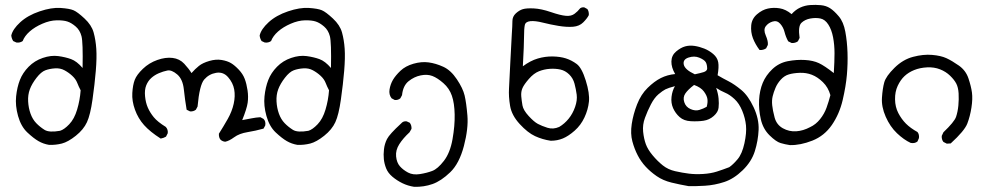

<svg xmlns="http://www.w3.org/2000/svg" viewBox="-20 -469 4040 773"><path d="M177.7 114.3Q154.3 110.4 134.8 99.1Q115.2 87.9 89.8 64Q64.5 40 52.7 -2Q41 -43.9 44.9 -81.1Q48.8 -118.2 60.1 -147Q71.3 -175.8 95.2 -200.2Q119.1 -224.6 152.3 -235.8Q185.5 -247.1 214.4 -243.2Q243.2 -239.3 266.1 -231Q289.1 -222.7 312.5 -195.3Q314.5 -298.8 308.1 -323.2Q301.8 -347.7 284.7 -362.3Q267.6 -377 251.5 -382.3Q235.4 -387.7 208 -387.2Q180.7 -386.7 150.4 -373.5Q120.1 -360.4 99.6 -342.3Q79.1 -324.2 71.3 -303.7Q60.5 -295.9 45.9 -297.9L33.2 -303.7Q26.4 -314.5 25.4 -326.2Q31.2 -351.6 61.5 -379.4Q91.8 -407.2 139.6 -423.3Q187.5 -439.5 223.6 -437Q259.8 -434.6 275.9 -427.7Q292 -420.9 320.3 -394.5Q348.6 -368.2 356.9 -338.4Q365.2 -308.6 367.7 -272.5Q370.1 -236.3 365.7 -183.6Q361.3 -130.9 352.5 -68.8Q343.8 -6.8 330.1 22.9Q316.4 52.7 285.2 77.6Q253.9 102.5 229 108.9Q204.1 115.2 177.7 114.3ZM221.7 57.6Q238.3 52.7 258.8 31.2Q279.3 9.8 290.5 -27.8Q301.8 -65.4 304.7 -105.5Q296.9 -120.1 291 -135.3Q285.2 -150.4 271 -163.6Q256.8 -176.8 239.7 -186Q222.7 -195.3 201.2 -193.8Q179.7 -192.4 162.6 -186Q145.5 -179.7 127 -155.8Q108.4 -131.8 100.1 -109.4Q91.8 -86.9 93.3 -60.5Q94.7 -34.2 103 -11.2Q111.3 11.7 126 26.9Q140.6 42 159.2 53.7Q177.7 65.4 221.7 57.6Z M886.7 101.6Q876 100.6 868.2 93.8Q860.4 85 861.3 69.3Q879.9 40 897 9.8Q914.1 -20.5 920.9 -51.3Q927.7 -82 922.9 -108.9Q918 -135.7 898.4 -158.2Q878.9 -180.7 850.1 -175.8Q821.3 -170.9 802.2 -148.9Q783.2 -127 775.4 -40L768.6 -27.3Q758.8 -19.5 745.1 -20.5L731.4 -27.3Q724.6 -67.4 720.2 -108.9Q715.8 -150.4 693.4 -169.4Q670.9 -188.5 653.8 -185.1Q636.7 -181.6 619.6 -174.3Q602.5 -167 589.4 -155.3Q576.2 -143.6 568.8 -125.5Q561.5 -107.4 564 -81.5Q566.4 -55.7 575.2 -35.6Q584 -15.6 599.1 2.9Q614.3 21.5 647.5 42Q657.2 52.7 655.3 67.4L648.4 81.1Q638.7 86.9 627 88.9Q584 61.5 560.1 34.7Q536.1 7.8 523.4 -27.3Q510.7 -62.5 512.7 -94.7Q514.6 -127 522.5 -147.5Q530.3 -168 555.2 -191.9Q580.1 -215.8 613.3 -227.5Q646.5 -239.3 674.8 -235.8Q703.1 -232.4 721.7 -212.4Q740.2 -192.4 751 -174.8Q765.6 -191.4 780.8 -203.6Q795.9 -215.8 822.8 -223.6Q849.6 -231.4 872.6 -227.5Q895.5 -223.6 910.2 -214.8Q924.8 -206.1 941.4 -188.5Q958 -170.9 965.3 -151.4Q972.7 -131.8 976.6 -105.5Q980.5 -79.1 977.1 -55.2Q973.6 -31.2 955.1 14.6Q976.6 10.7 993.7 7.3Q1010.7 3.9 1028.3 2.9L1041 9.8Q1050.8 19.5 1047.9 36.1L1041 48.8Q1009.8 57.6 976.6 63Q943.4 68.4 922.9 83.5Q902.3 98.6 886.7 101.6Z M1177.7 114.3Q1154.3 110.4 1134.8 99.1Q1115.2 87.9 1089.8 64Q1064.5 40 1052.7 -2Q1041 -43.9 1044.9 -81.1Q1048.8 -118.2 1060.1 -147Q1071.3 -175.8 1095.2 -200.2Q1119.1 -224.6 1152.3 -235.8Q1185.5 -247.1 1214.4 -243.2Q1243.2 -239.3 1266.1 -231Q1289.1 -222.7 1312.5 -195.3Q1314.5 -298.8 1308.1 -323.2Q1301.8 -347.7 1284.7 -362.3Q1267.6 -377 1251.5 -382.3Q1235.4 -387.7 1208 -387.2Q1180.7 -386.7 1150.4 -373.5Q1120.1 -360.4 1099.6 -342.3Q1079.1 -324.2 1071.3 -303.7Q1060.5 -295.9 1045.9 -297.9L1033.2 -303.7Q1026.4 -314.5 1025.4 -326.2Q1031.2 -351.6 1061.5 -379.4Q1091.8 -407.2 1139.6 -423.3Q1187.5 -439.5 1223.6 -437Q1259.8 -434.6 1275.9 -427.7Q1292 -420.9 1320.3 -394.5Q1348.6 -368.2 1356.9 -338.4Q1365.2 -308.6 1367.7 -272.5Q1370.1 -236.3 1365.7 -183.6Q1361.3 -130.9 1352.5 -68.8Q1343.8 -6.8 1330.1 22.9Q1316.4 52.7 1285.2 77.6Q1253.9 102.5 1229 108.9Q1204.1 115.2 1177.7 114.3ZM1221.7 57.6Q1238.3 52.7 1258.8 31.2Q1279.3 9.8 1290.5 -27.8Q1301.8 -65.4 1304.7 -105.5Q1296.9 -120.1 1291 -135.3Q1285.2 -150.4 1271 -163.6Q1256.8 -176.8 1239.7 -186Q1222.7 -195.3 1201.2 -193.8Q1179.7 -192.4 1162.6 -186Q1145.5 -179.7 1127 -155.8Q1108.4 -131.8 1100.1 -109.4Q1091.8 -86.9 1093.3 -60.5Q1094.7 -34.2 1103 -11.2Q1111.3 11.7 1126 26.9Q1140.6 42 1159.2 53.7Q1177.7 65.4 1221.7 57.6Z M1647.5 283.2Q1622.1 279.3 1600.1 268.6Q1578.1 257.8 1560.1 242.7Q1542 227.5 1534.7 209Q1527.3 190.4 1525.4 171.9Q1523.4 153.3 1525.9 131.8Q1528.3 110.4 1538.1 90.8Q1547.9 71.3 1594.7 28.3Q1603.5 17.6 1617.2 19.5L1629.9 25.4Q1637.7 36.1 1636.7 49.8L1628.9 63.5Q1602.5 87.9 1587.4 111.8Q1572.3 135.7 1574.7 160.6Q1577.1 185.5 1589.8 200.2Q1602.5 214.8 1622.6 225.6Q1642.6 236.3 1670.4 231.9Q1698.2 227.5 1720.2 219.2Q1742.2 210.9 1767.1 178.7Q1792 146.5 1801.8 91.8Q1811.5 37.1 1810.5 -8.3Q1809.6 -53.7 1799.3 -83.5Q1789.1 -113.3 1765.1 -134.3Q1741.2 -155.3 1720.7 -163.1Q1700.2 -170.9 1673.8 -165.5Q1647.5 -160.2 1625 -142.1Q1602.5 -124 1598.6 -85.9L1591.8 -73.2Q1583 -65.4 1569.3 -66.4L1556.6 -73.2Q1544.9 -87.9 1548.3 -108.9Q1551.8 -129.9 1562 -147.5Q1572.3 -165 1592.3 -184.1Q1612.3 -203.1 1644.5 -212.4Q1676.8 -221.7 1705.6 -217.8Q1734.4 -213.9 1764.6 -200.2Q1794.9 -186.5 1819.3 -149.9Q1843.8 -113.3 1850.6 -84.5Q1857.4 -55.7 1861.8 -3.9Q1866.2 47.9 1847.7 118.7Q1829.1 189.5 1792.5 224.6Q1755.9 259.8 1721.2 272Q1686.5 284.2 1647.5 283.2Z M2197.3 97.7Q2164.1 92.8 2134.3 79.1Q2104.5 65.4 2072.3 30.3Q2040 -4.9 2033.7 -42.5Q2027.3 -80.1 2029.3 -113.3Q2031.2 -146.5 2034.7 -220.7Q2038.1 -294.9 2040.5 -330.6Q2043 -366.2 2043 -384.3Q2043 -402.3 2056.6 -415Q2070.3 -427.7 2085 -432.1Q2099.6 -436.5 2129.4 -435.1Q2159.2 -433.6 2197.8 -420.4Q2236.3 -407.2 2258.3 -405.3Q2280.3 -403.3 2293.9 -414.1Q2307.6 -424.8 2313 -432.6Q2318.4 -440.4 2332 -439.5L2344.7 -432.6Q2351.6 -422.9 2350.6 -408.2Q2343.8 -394.5 2328.1 -378.9Q2312.5 -363.3 2287.1 -361.3Q2261.7 -359.4 2229 -364.7Q2196.3 -370.1 2165.5 -377.9Q2134.8 -385.7 2115.2 -383.8Q2095.7 -381.8 2092.8 -367.7Q2089.8 -353.5 2089.8 -321.8Q2089.8 -290 2085 -202.1Q2115.2 -224.6 2145 -233.4Q2174.8 -242.2 2205.1 -241.7Q2235.4 -241.2 2258.3 -233.9Q2281.2 -226.6 2301.8 -211.4Q2322.3 -196.3 2338.4 -144.5Q2354.5 -92.8 2351.1 -60.1Q2347.7 -27.3 2333 3.9Q2318.4 35.2 2293.5 57.1Q2268.6 79.1 2246.1 88.4Q2223.6 97.7 2197.3 97.7ZM2231.4 42Q2252.9 29.3 2269.5 8.8Q2286.1 -11.7 2295.4 -38.6Q2304.7 -65.4 2301.8 -87.9Q2298.8 -110.4 2293 -132.3Q2287.1 -154.3 2271.5 -169.4Q2255.9 -184.6 2236.3 -189Q2216.8 -193.4 2193.8 -191.9Q2170.9 -190.4 2149.9 -182.1Q2128.9 -173.8 2109.4 -151.4Q2089.8 -128.9 2083.5 -114.3Q2077.1 -99.6 2078.6 -81.5Q2080.1 -63.5 2083.5 -44.4Q2086.9 -25.4 2108.4 -2Q2129.9 21.5 2145.5 29.8Q2161.1 38.1 2184.1 45.4Q2207 52.7 2231.4 42Z M2752 280.3Q2717.8 274.4 2683.6 266.1Q2649.4 257.8 2624 240.2Q2598.6 222.7 2579.6 202.1Q2560.5 181.6 2547.4 156.2Q2534.2 130.9 2525.9 100.1Q2517.6 69.3 2523.4 30.3Q2529.3 -8.8 2544.9 -48.8Q2560.5 -88.9 2587.4 -115.2Q2614.3 -141.6 2640.6 -154.8Q2667 -168 2698.2 -170.9Q2682.6 -197.3 2683.1 -221.7Q2683.6 -246.1 2702.1 -261.7Q2720.7 -277.3 2738.3 -282.2Q2755.9 -287.1 2775.9 -284.2Q2795.9 -281.2 2815.4 -273.4Q2835 -265.6 2851.6 -251.5Q2868.2 -237.3 2871.6 -218.3Q2875 -199.2 2869.1 -166Q2890.6 -153.3 2913.6 -141.6Q2936.5 -129.9 2964.4 -106.9Q2992.2 -84 3014.2 -37.1Q3036.1 9.8 3034.2 53.7Q3032.2 97.7 3019 139.6Q3005.9 181.6 2970.2 216.3Q2934.6 251 2896 263.7Q2857.4 276.4 2817.9 278.8Q2778.3 281.2 2752 280.3ZM2916 204.1Q2931.6 193.4 2949.7 171.9Q2967.8 150.4 2977.1 107.9Q2986.3 65.4 2983.4 36.1Q2980.5 6.8 2968.3 -22.9Q2956.1 -52.7 2937 -70.3Q2918 -87.9 2899.4 -95.7Q2880.9 -103.5 2863.3 -115.2Q2871.1 -92.8 2873 -72.8Q2875 -52.7 2873 -35.2Q2871.1 -17.6 2853.5 -2Q2835.9 13.7 2812.5 17.1Q2789.1 20.5 2761.2 19Q2733.4 17.6 2716.3 2.4Q2699.2 -12.7 2689.9 -33.7Q2680.7 -54.7 2683.6 -79.1Q2686.5 -103.5 2697.3 -122.1Q2670.9 -115.2 2659.2 -109.4Q2647.5 -103.5 2630.9 -89.4Q2614.3 -75.2 2600.6 -48.8Q2586.9 -22.5 2576.7 5.4Q2566.4 33.2 2569.3 61.5Q2572.3 89.8 2580.1 111.3Q2587.9 132.8 2607.4 156.2Q2627 179.7 2648.4 196.8Q2669.9 213.9 2698.2 220.2Q2726.6 226.6 2753.4 230Q2780.3 233.4 2811 231.4Q2841.8 229.5 2866.2 221.7Q2890.6 213.9 2916 204.1ZM2825.2 -39.1Q2830.1 -56.6 2828.1 -70.3Q2826.2 -84 2814 -100.6Q2801.8 -117.2 2774.4 -127Q2750 -108.4 2739.3 -92.8Q2728.5 -77.1 2734.9 -57.6Q2741.2 -38.1 2760.3 -29.8Q2779.3 -21.5 2795.4 -26.4Q2811.5 -31.2 2825.2 -39.1ZM2827.1 -191.4Q2827.1 -209 2821.3 -218.8Q2815.4 -228.5 2795.4 -236.8Q2775.4 -245.1 2752 -237.3Q2728.5 -229.5 2732.9 -209Q2737.3 -188.5 2777.3 -169.9Q2800.8 -174.8 2813 -178.7Q2825.2 -182.6 2827.1 -191.4Z M3160.2 115.2Q3140.6 112.3 3122.6 106.9Q3104.5 101.6 3078.1 75.7Q3051.8 49.8 3043 10.7Q3034.2 -28.3 3036.1 -66.4Q3038.1 -104.5 3050.8 -135.3Q3063.5 -166 3089.8 -190.9Q3116.2 -215.8 3151.9 -222.7Q3187.5 -229.5 3220.7 -227.5Q3253.9 -225.6 3276.9 -214.8Q3299.8 -204.1 3336.9 -174.8Q3339.8 -221.7 3339.8 -254.9Q3339.8 -288.1 3334 -318.8Q3328.1 -349.6 3314.9 -370.1Q3301.8 -390.6 3283.2 -394.5Q3264.6 -398.4 3242.7 -394.5Q3220.7 -390.6 3206.5 -377Q3192.4 -363.3 3199.2 -316.4L3192.4 -302.7Q3181.6 -294.9 3167 -295.9L3153.3 -302.7Q3143.6 -320.3 3138.7 -339.8Q3133.8 -359.4 3121.1 -373.5Q3108.4 -387.7 3090.8 -382.3Q3073.2 -377 3063 -363.3Q3052.7 -349.6 3063 -326.2Q3073.2 -302.7 3071.3 -288.1L3064.5 -274.4Q3052.7 -266.6 3038.1 -267.6Q3020.5 -291 3011.2 -315.4Q3002 -339.8 3004.4 -366.7Q3006.8 -393.6 3027.8 -411.6Q3048.8 -429.7 3071.8 -434.6Q3094.7 -439.5 3119.1 -435.5Q3143.6 -431.6 3167 -412.1Q3182.6 -429.7 3201.7 -438.5Q3220.7 -447.3 3242.2 -448.7Q3263.7 -450.2 3284.7 -448.2Q3305.7 -446.3 3321.8 -436Q3337.9 -425.8 3356.9 -403.3Q3376 -380.9 3383.3 -341.3Q3390.6 -301.8 3392.1 -257.3Q3393.6 -212.9 3389.6 -167.5Q3385.7 -122.1 3372.6 -65.9Q3359.4 -9.8 3329.1 34.2Q3298.8 78.1 3250.5 97.2Q3202.1 116.2 3160.2 115.2ZM3241.2 43Q3264.6 32.2 3281.7 10.7Q3298.8 -10.7 3307.6 -35.2Q3316.4 -59.6 3323.2 -85.9Q3314.5 -117.2 3293 -138.2Q3271.5 -159.2 3248.5 -168Q3225.6 -176.8 3199.7 -175.8Q3173.8 -174.8 3155.8 -169.4Q3137.7 -164.1 3123.5 -148.4Q3109.4 -132.8 3102.1 -115.2Q3094.7 -97.7 3090.8 -81.5Q3086.9 -65.4 3088.9 -45.4Q3090.8 -25.4 3098.6 3.9Q3106.4 33.2 3131.8 47.4Q3157.2 61.5 3185.5 59.6Q3213.9 57.6 3241.2 43Z M3792 109.4 3778.3 102.5Q3770.5 92.8 3771.5 78.1L3778.3 63.5Q3822.3 21.5 3829.1 1.5Q3835.9 -18.6 3838.4 -43.9Q3840.8 -69.3 3839.4 -93.3Q3837.9 -117.2 3830.1 -132.3Q3822.3 -147.5 3805.2 -164.1Q3788.1 -180.7 3764.6 -189.9Q3741.2 -199.2 3712.4 -197.8Q3683.6 -196.3 3660.6 -187Q3637.7 -177.7 3621.6 -162.6Q3605.5 -147.5 3594.2 -123.5Q3583 -99.6 3583.5 -68.8Q3584 -38.1 3596.7 -13.7Q3609.4 10.7 3627.4 28.8Q3645.5 46.9 3673.8 62.5Q3681.6 72.3 3679.7 86.9L3673.8 100.6Q3663.1 109.4 3646.5 106.4Q3619.1 93.8 3591.3 67.4Q3563.5 41 3545.9 1Q3528.3 -39.1 3530.8 -75.7Q3533.2 -112.3 3540 -137.2Q3546.9 -162.1 3581.1 -195.8Q3615.2 -229.5 3656.2 -240.2Q3697.3 -251 3732.4 -248Q3767.6 -245.1 3790 -234.9Q3812.5 -224.6 3840.3 -205.1Q3868.2 -185.5 3878.9 -153.8Q3889.6 -122.1 3893.1 -96.7Q3896.5 -71.3 3891.1 -36.1Q3885.7 -1 3874.5 28.3Q3863.3 57.6 3807.6 108.4Z"/></svg>

Font: JasonHandwriting4
Style: Regular
Weight: 400
Version: Version 1.01.21